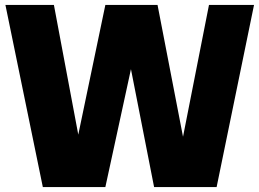

<svg xmlns="http://www.w3.org/2000/svg" viewBox="-20 -760 1054 780"><path d="M154 0 2 -740H199L298 -213L408 -740H620L723.5 -204.5L829 -740H1012L860 0H606L512 -479L408 0Z"/></svg>

Font: Encode Sans Condensed Black
Style: Regular
Weight: 900
Width: 3
Designer: Multiple Designers
Foundry: Impallari Type
Version: Version 3.000; ttfautohint (v1.8.3) -l 8 -r 50 -G 200 -x 14 